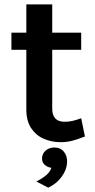

<svg xmlns="http://www.w3.org/2000/svg" viewBox="-20 -634 435 875"><path d="M257 14Q214.1 14 178.4 -2Q142.6 -18 121.3 -51Q100 -84.1 100 -135V-613.9H218V-138.9Q218 -79 275 -79Q292.4 -79 309.9 -82.9Q327.5 -86.8 350 -95.1L367.1 -12Q339.2 -1 312.7 6.5Q286.2 14 257 14ZM32 -406.9V-485.1H350V-406.9ZM199.9 221.4 145.7 193.1Q170.2 181 188.7 166Q207.2 151 214.2 130.9Q195.2 128 182.7 116Q170.2 104 171.7 84.8Q173 64.9 188.9 51.5Q204.8 38.2 227.7 38.2Q255.9 38.2 271.7 58.1Q287.6 78.1 285.6 107.5Q284.1 139.2 261.5 170.9Q239 202.6 199.9 221.4Z"/></svg>

Font: Karla
Style: Regular
Weight: 400
Designer: Jonathan Pinhorn
Version: Version 2.004;gftools[0.9.33]